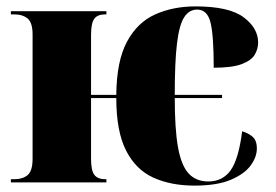

<svg xmlns="http://www.w3.org/2000/svg" viewBox="-20 -571 864 601"><path d="M589 10Q515 10 460 -15Q405 -40 374.5 -100Q344 -160 344 -264H265V-74Q265 -37 275.5 -23.5Q286 -10 310 -10H313V0H14V-10H24Q51 -10 66.5 -23Q82 -36 82 -74V-463Q82 -500 66.5 -513Q51 -526 24 -526H14V-536H313V-526H309Q285 -526 275 -512Q265 -498 265 -462V-274H344Q345 -380 377.5 -440.5Q410 -501 466 -526Q522 -551 592 -551Q697 -551 742.5 -517Q788 -483 788 -438Q788 -418 777.5 -400Q767 -382 737 -370.5Q707 -359 649 -359Q649 -460 639 -500.5Q629 -541 597 -541Q572 -541 556.5 -517Q541 -493 534 -435Q527 -377 527 -274H675V-264H527Q527 -168 537 -111Q547 -54 570 -28.5Q593 -3 632 -3Q677 -3 702 -38Q727 -73 738 -160Q756 -155 770 -143.5Q784 -132 784 -106Q784 -80 765 -53.5Q746 -27 703 -8.5Q660 10 589 10Z"/></svg>

Font: Noto Serif Display SemiCondensed Black
Style: Regular
Weight: 900
Width: 4
Designer: Monotype Design Team
Foundry: Monotype Imaging Inc.
Version: Version 2.009